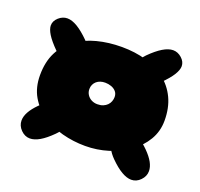

<svg xmlns="http://www.w3.org/2000/svg" viewBox="-101 -660 801 768"><g transform="rotate(20 300.0 -276.0)"><path d="M311 -67.5Q260 -67.5 212.5 -80.2Q165 -93 127.2 -118.2Q89.5 -143.5 67.2 -182Q45 -220.5 45 -272Q45 -329 65.8 -370Q86.5 -411 123.8 -437.8Q161 -464.5 210 -477.2Q259 -490 315 -490Q371 -490 418.5 -476.2Q466 -462.5 501.2 -435Q536.5 -407.5 556 -366.5Q575.5 -325.5 575.5 -271Q575.5 -225.5 553.2 -188Q531 -150.5 493.2 -123.5Q455.5 -96.5 408.2 -82Q361 -67.5 311 -67.5ZM93 -20Q71.5 -20 54.5 -37.2Q37.5 -54.5 37.5 -76.5Q37.5 -94 48 -113.2Q58.5 -132.5 80 -154Q102 -176 123 -188.5Q144 -201 163 -201Q185 -201 202.8 -184.8Q220.5 -168.5 220.5 -145Q220.5 -128 211.2 -109.5Q202 -91 184.5 -73.5Q157.5 -46.5 134.8 -33.2Q112 -20 93 -20ZM134 -351.5Q119.5 -351.5 104.2 -361Q89 -370.5 73 -386.5Q43.5 -416 30.5 -437.2Q17.5 -458.5 17.5 -474Q17.5 -493 34.2 -508Q51 -523 71 -523Q90.5 -523 114.2 -508.8Q138 -494.5 166.5 -466Q179 -453.5 185.8 -440.5Q192.5 -427.5 192.5 -414Q192.5 -399.5 183.5 -385Q174.5 -370.5 161.2 -361Q148 -351.5 134 -351.5ZM530.5 -3.5Q511.5 -3.5 488.8 -16.8Q466 -30 439 -57Q421.5 -74.5 412.2 -93Q403 -111.5 403 -128.5Q403 -152 420.8 -168.2Q438.5 -184.5 460.5 -184.5Q479.5 -184.5 500.5 -172Q521.5 -159.5 543.5 -137.5Q565 -116 575.5 -96.8Q586 -77.5 586 -60Q586 -38 569.2 -20.8Q552.5 -3.5 530.5 -3.5ZM300 -241Q314 -241 324.2 -245.2Q334.5 -249.5 341.5 -256.5Q348.5 -263.5 352 -272.8Q355.5 -282 355.5 -291.5Q355.5 -305.5 347.5 -314.8Q339.5 -324 327 -328.5Q314.5 -333 301 -333Q290 -333 280.8 -330Q271.5 -327 264.5 -321Q257.5 -315 253.5 -306.5Q249.5 -298 249.5 -287.5Q249.5 -274.5 256.2 -263.8Q263 -253 274.5 -247Q286 -241 300 -241ZM449 -376.5Q435.5 -376.5 422 -386Q408.5 -395.5 399.5 -410Q390.5 -424.5 390.5 -439Q390.5 -452.5 397.2 -465.5Q404 -478.5 416.5 -491Q445 -519.5 468.8 -533.8Q492.5 -548 512 -548Q532 -548 548.8 -533Q565.5 -518 565.5 -499Q565.5 -483.5 552.5 -462.2Q539.5 -441 510 -411.5Q494 -395.5 478.8 -386Q463.5 -376.5 449 -376.5Z"/></g></svg>

Font: Gluten Thin Black
Style: Regular
Weight: 900
Version: Version 1.300